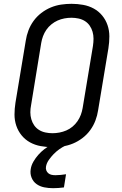

<svg xmlns="http://www.w3.org/2000/svg" viewBox="-20 -763 640 1006"><path d="M254 8Q223 8 193 2.5Q163 -3 137.5 -17Q112 -31 93.5 -53.5Q75 -76 65.5 -104Q56 -132 56 -162.5Q56 -193 61 -225L115 -550Q119 -577 129 -603.5Q139 -630 156 -653.5Q173 -677 196.5 -695Q220 -713 246.5 -724Q273 -735 300.5 -739Q328 -743 355 -743Q355 -743 355 -743Q355 -743 355 -743Q386 -743 416 -737.5Q446 -732 471.5 -718Q497 -704 515.5 -681.5Q534 -659 543.5 -631Q553 -603 553 -572.5Q553 -542 548 -510L494 -185Q490 -158 480 -131.5Q470 -105 453 -81.5Q436 -58 412.5 -40Q389 -22 362.5 -11Q336 0 308.5 4Q281 8 254 8Q254 8 254 8Q254 8 254 8ZM255 -65Q273 -65 291.5 -68.5Q310 -72 327.5 -79.5Q345 -87 360 -99.5Q375 -112 386 -128Q397 -144 403.5 -161.5Q410 -179 413 -197L467 -522Q470 -542 470 -560.5Q470 -579 465 -596.5Q460 -614 450 -628.5Q440 -643 425 -652.5Q410 -662 391.5 -666Q373 -670 354 -670Q336 -670 317.5 -666.5Q299 -663 282 -655.5Q265 -648 249.5 -635.5Q234 -623 223 -607Q212 -591 205.5 -573.5Q199 -556 196 -538L143 -213Q139 -193 139 -174.5Q139 -156 144 -138.5Q149 -121 159 -106.5Q169 -92 184 -82.5Q199 -73 217.5 -69Q236 -65 255 -65ZM258 223Q234 223 211.5 218.5Q189 214 171.5 201.5Q154 189 145.5 168Q137 147 141 123Q144 103 155 84Q166 65 180.5 48.5Q195 32 212.5 18.5Q230 5 250 -5L255 -8H324L323 0Q306 8 290 19.5Q274 31 260.5 45Q247 59 235.5 75.5Q224 92 221 110Q219 120 222.5 129.5Q226 139 233.5 145Q241 151 250.5 153Q260 155 271 155Q284 155 298 153.5Q312 152 326 150L315 219Q300 221 286 222Q272 223 258 223Z"/></svg>

Font: Iosevka SS04 Extended Oblique
Style: Regular
Weight: 400
Width: 7
Italic angle: -9°
Monospace: yes
Designer: Belleve Invis
Foundry: Belleve Invis
Version: Version 19.0.0; ttfautohint (v1.8.4)